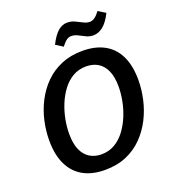

<svg xmlns="http://www.w3.org/2000/svg" viewBox="-161 -1029 1042 1161"><g transform="rotate(-20 360.0 -448.5)"><path d="M316 11Q234 11 176.5 -21Q119 -53 88.5 -116Q58 -179 58 -271Q58 -333 72 -396Q86 -459 115.5 -516Q145 -573 189.5 -617.5Q234 -662 294.5 -687.5Q355 -713 431 -713Q514 -713 572 -681Q630 -649 660 -586.5Q690 -524 690 -432Q690 -372 676 -309Q662 -246 633 -189Q604 -132 559.5 -86.5Q515 -41 454.5 -15Q394 11 316 11ZM327 -85Q376 -85 414 -107.5Q452 -130 480 -167.5Q508 -205 527 -251Q546 -297 555 -345Q564 -393 564 -435Q564 -499 545.5 -539Q527 -579 495 -598Q463 -617 420 -617Q372 -617 334 -595Q296 -573 268 -535.5Q240 -498 221.5 -452.5Q203 -407 194 -359.5Q185 -312 185 -269Q185 -205 203 -164.5Q221 -124 253.5 -104.5Q286 -85 327 -85ZM335 -775 289 -804Q316 -858 343.5 -881.5Q371 -905 402 -905Q429 -905 452 -894Q475 -883 495.5 -872.5Q516 -862 535 -862Q567 -862 600 -908L647 -879Q620 -825 590 -801.5Q560 -778 528 -778Q503 -778 481.5 -788.5Q460 -799 440 -809.5Q420 -820 398 -820Q382 -820 367.5 -809.5Q353 -799 335 -775Z"/></g></svg>

Font: Bitter Thin SemiBold
Style: Italic
Weight: 600
Italic angle: -9°
Version: Version 2.002